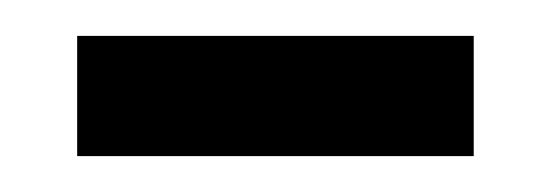

<svg xmlns="http://www.w3.org/2000/svg" viewBox="-20 -708 307 107"><path d="M244 -688H23V-621H244Z"/></svg>

Font: Advent Pro Medium
Style: Regular
Weight: 500
Designer: VivaRado, Andreas Kalpakidis
Foundry: VivaRado, Andreas Kalpakidis
Version: Version 3.000